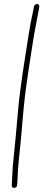

<svg xmlns="http://www.w3.org/2000/svg" viewBox="-20 -713 216 958"><path d="M174.3 -668 176 -679C176.7 -683 175.9 -686.3 173.6 -689C171.4 -691.7 168.4 -693 164.8 -693C161.1 -693 157.7 -691.7 154.6 -689C151.5 -686.3 149.7 -683 149 -679L147.3 -668C146.1 -660.7 143.4 -647.8 139.2 -629.5C135 -611.2 129.6 -581.3 123 -540L109.6 -455C89.5 -328.5 76.8 -235.6 71.4 -176.1C66 -116.7 61.7 -68.3 58.4 -31C55.2 6.3 51.8 40.3 48.3 71C44.7 101.7 42.6 127.5 42 148.5C41.3 169.5 40.5 185.3 39.5 196L38.8 213C38.2 216.3 39.3 219.2 41.9 221.5C44.5 223.8 47.7 224.8 51.4 224.5C55.2 224.2 58.4 222.7 61.2 220C63.9 217.3 65.3 214 65.2 210L66.8 194C68.3 148.9 71 109.1 74.9 74.7C78.9 40.2 82.5 4.3 85.7 -33C89 -70.3 93.2 -118.1 98.4 -176.4C103.7 -234.7 116.4 -327.6 136.6 -455L150 -540Z"/></svg>

Font: Proton
Style: BdCndIt
Weight: 500
Version: Version 1.017